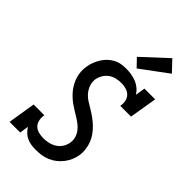

<svg xmlns="http://www.w3.org/2000/svg" viewBox="-293 -1084 1187 1187"><g transform="rotate(45 300.0 -491.0)"><path d="M273 8Q273 8 273 8Q273 8 273 8Q252 8 231.5 5Q211 2 193.5 -6.5Q176 -15 162 -28.5Q148 -42 138 -59L129 0H36L65 -181H159Q155 -159 159 -137.5Q163 -116 177 -101.5Q191 -87 212 -81.5Q233 -76 255 -76Q277 -76 299.5 -81Q322 -86 342 -98.5Q362 -111 375 -131Q388 -151 392 -174Q396 -197 390 -218.5Q384 -240 371.5 -257Q359 -274 342.5 -287Q326 -300 308 -311Q290 -322 272 -333Q254 -344 236.5 -356.5Q219 -369 203.5 -383.5Q188 -398 175 -414.5Q162 -431 152 -450Q142 -469 136 -489.5Q130 -510 128.5 -532.5Q127 -555 131 -577Q134 -599 142 -620Q150 -641 162 -661Q174 -681 191 -697.5Q208 -714 228.5 -725Q249 -736 271 -739.5Q293 -743 315 -743Q338 -743 361 -739Q384 -735 404.5 -726.5Q425 -718 442 -703.5Q459 -689 470 -670L480 -735H574L544 -554H450Q454 -576 450 -597Q446 -618 432 -632.5Q418 -647 397.5 -653Q377 -659 355 -659Q334 -659 312 -654Q290 -649 271.5 -636Q253 -623 241 -603Q229 -583 225 -562Q221 -535 230 -510Q239 -485 255.5 -466Q272 -447 294 -433.5Q316 -420 337.5 -407Q359 -394 379.5 -379Q400 -364 418 -346.5Q436 -329 451 -308Q466 -287 475 -263.5Q484 -240 487.5 -213.5Q491 -187 487 -160Q483 -136 473 -113Q463 -90 447.5 -70Q432 -50 411.5 -34Q391 -18 368 -8.5Q345 1 321 4.5Q297 8 273 8ZM358 -789 308 -841 469 -990 535 -920Z"/></g></svg>

Font: Iosevka Curly Slab MdExObl
Style: Regular
Weight: 500
Width: 7
Italic angle: -9°
Monospace: yes
Designer: Belleve Invis
Foundry: Belleve Invis
Version: Version 11.1.0; ttfautohint (v1.8.3)